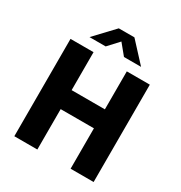

<svg xmlns="http://www.w3.org/2000/svg" viewBox="-212 -1086 1162 1235"><g transform="rotate(30 369.0 -468.5)"><path d="M431 -794H558L426 -937H310L175 -794H295L367 -872ZM493 -300V0H664V-723H493V-441H246V-723H75V0H246V-300Z"/></g></svg>

Font: United Sans ExtraBold
Style: Regular
Weight: 800
Designer: Pablo Impallari, Rodrigo Fuenzalida (Modified by Dan O. Williams)
Version: Version 1.000;PS 001.000;hotconv 1.0.88;makeotf.lib2.5.64775